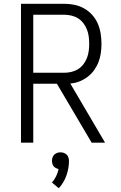

<svg xmlns="http://www.w3.org/2000/svg" viewBox="-20 -755 640 1016"><path d="M91 0V-735H320Q347 -735 374 -729.5Q401 -724 425 -710.5Q449 -697 467.5 -676.5Q486 -656 497 -631Q508 -606 512.5 -578.5Q517 -551 517 -523Q517 -499 513.5 -474Q510 -449 501 -426Q492 -403 477.5 -383Q463 -363 443 -348Q423 -333 400 -324Q377 -315 352 -313L536 0H465L281 -312H156V0ZM156 -370H320Q339 -370 358 -374.5Q377 -379 393 -389Q409 -399 421 -414.5Q433 -430 440 -448Q447 -466 449.5 -485Q452 -504 452 -523Q452 -543 449.5 -562Q447 -581 440 -599Q433 -617 421 -632.5Q409 -648 393 -658Q377 -668 358 -672.5Q339 -677 320 -677H156ZM291 241 255 211Q268 196 277 177.5Q286 159 290 140Q290 140 290 140Q290 140 290 140Q283 138 276 134.5Q269 131 264 125Q259 119 257 111Q255 103 255 96Q255 87 258 78Q261 69 267.5 63Q274 57 282.5 54Q291 51 300 51Q309 51 317.5 54Q326 57 332.5 63Q339 69 342 78Q345 87 345 96Q345 135 331.5 173.5Q318 212 291 241Z"/></svg>

Font: Iosevka Custom Light Extended
Style: Regular
Weight: 300
Width: 7
Monospace: yes
Designer: Belleve Invis
Foundry: Belleve Invis
Version: Version 11.2.4; ttfautohint (v1.8.4)